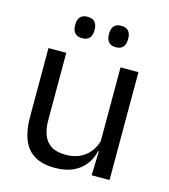

<svg xmlns="http://www.w3.org/2000/svg" viewBox="-103 -746 739 839"><g transform="rotate(15 266.5 -326.5)"><path d="M140.5 -488V-184.5Q140.5 -146 151.2 -117.2Q162 -88.5 186.5 -72.8Q211 -57 252.5 -57Q291.5 -57 319.5 -71.2Q347.5 -85.5 365.2 -110.5Q383 -135.5 389.5 -167L404 -109.5H386.5Q379 -76.5 359 -49.2Q339 -22 305.2 -5.8Q271.5 10.5 222 10.5Q164.5 10.5 128.8 -11.2Q93 -33 76.5 -74.8Q60 -116.5 60 -175.5V-488ZM467 -488V0H386L389.5 -117L386 -122V-488ZM190 -567.5Q168.5 -567.5 157.5 -579.8Q146.5 -592 146.5 -614.5V-618Q146.5 -640.5 157.5 -652.5Q168.5 -664.5 190 -664.5Q212.5 -664.5 223.2 -652.5Q234 -640.5 234 -618V-614.5Q234 -592 223.2 -579.8Q212.5 -567.5 190 -567.5ZM343 -567.5Q321 -567.5 310.2 -579.8Q299.5 -592 299.5 -614.5V-618Q299.5 -640.5 310.2 -652.5Q321 -664.5 343 -664.5Q364.5 -664.5 375.2 -652.5Q386 -640.5 386 -618V-614.5Q386 -592 375.2 -579.8Q364.5 -567.5 343 -567.5Z"/></g></svg>

Font: Anek Latin
Style: Regular
Weight: 400
Designer: Yesha Goshar
Foundry: Ek Type
Version: Version 1.003